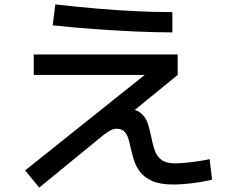

<svg xmlns="http://www.w3.org/2000/svg" viewBox="-20 -800 1040 871"><path d="M158 51 94 -27 674 -490 676 -460H133V-553H786V-460L520 -243L471 -249Q476 -278 495.5 -292.5Q515 -307 546 -307Q594 -307 617.5 -288Q641 -269 650.5 -239.5Q660 -210 666 -179Q672 -148 681 -120.5Q690 -93 711 -76Q732 -59 774 -59Q791 -59 819.5 -61.5Q848 -64 878.5 -68.5Q909 -73 931 -78L942 15Q914 22 881.5 27Q849 32 818.5 34.5Q788 37 765 37Q707 37 671.5 21.5Q636 6 616.5 -19Q597 -44 588 -73Q579 -102 573 -128Q568 -154 561.5 -173.5Q555 -193 543 -204.5Q531 -216 508 -216Q499 -216 489.5 -212.5Q480 -209 466 -199.5Q452 -190 428 -170ZM762 -653Q688 -653 597.5 -657Q507 -661 410.5 -668Q314 -675 219 -685L231 -780Q327 -769 420.5 -761Q514 -753 601 -749Q688 -745 762 -745Z"/></svg>

Font: M PLUS 1 Thin Medium
Style: Regular
Weight: 500
Version: Version 1.001